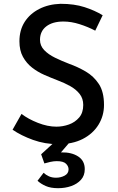

<svg xmlns="http://www.w3.org/2000/svg" viewBox="-20 -749 622 1008"><path d="M480 -588Q442 -608 398 -622Q354 -636 313 -636Q256 -636 223 -610.5Q190 -585 190 -540Q190 -509 212 -486Q234 -463 269 -446Q304 -429 343 -414Q388 -398 430 -373.5Q472 -349 499 -308Q526 -267 526 -198Q526 -141 497 -94Q468 -47 414.5 -19.5Q361 8 286 8Q216 8 153.5 -14.5Q91 -37 46 -68L93 -151Q128 -124 179 -104Q230 -84 276 -84Q310 -84 342 -95.5Q374 -107 395.5 -132Q417 -157 417 -198Q417 -232 398 -256Q379 -280 348.5 -297Q318 -314 283 -327Q249 -340 213.5 -355.5Q178 -371 148.5 -394Q119 -417 100.5 -450.5Q82 -484 82 -532Q82 -591 109.5 -634Q137 -677 186 -702Q235 -727 298 -729Q370 -729 424 -711.5Q478 -694 519 -669ZM209 158Q220 169 236.5 176.5Q253 184 274 184Q299 184 319.5 173Q340 162 340 140Q340 124 326.5 110.5Q313 97 278 97Q262 97 244 101Q226 105 213 109L196 61L265 -2L343 1L270 86L248 61Q259 56 273.5 54Q288 52 302 51Q356 50 390.5 72.5Q425 95 425 139Q425 173 405 195Q385 217 353.5 228Q322 239 285 239Q246 239 220 227.5Q194 216 177 200Z"/></svg>

Font: Reem Kufi Fun
Style: Regular
Weight: 400
Designer: Khaled Hosny
Version: Version 1.005